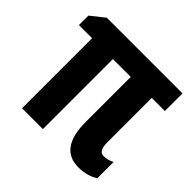

<svg xmlns="http://www.w3.org/2000/svg" viewBox="-143 -693 847 847"><g transform="rotate(45 281.0 -269.0)"><path d="M491.2 -105Q517.1 -105 541 -118.2V-17.1Q522.9 -4.4 498.3 2.2Q473.6 8.8 448.2 8.8Q329.1 8.8 329.1 -155.8V-437H217.8V0H87.9V-437H5.9V-496.1L69.8 -546.9H542V-437H460V-159.2Q460 -105 491.2 -105Z"/></g></svg>

Font: Open Sans Condensed
Style: Bold
Weight: 700
Width: 3
Designer: Monotype Design Team
Foundry: Monotype Imaging Inc.
Version: Version 3.003; ttfautohint (v1.8.4)